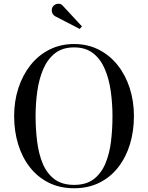

<svg xmlns="http://www.w3.org/2000/svg" viewBox="-20 -995 790 1025"><path d="M375.5 10Q299.5 10 240 -19.8Q180.5 -49.5 139.2 -102.5Q98 -155.5 76.8 -225.2Q55.5 -295 55.5 -375Q55.5 -455 78.2 -524.8Q101 -594.5 143 -647.5Q185 -700.5 244 -730.2Q303 -760 375.5 -760Q448 -760 506.8 -730.2Q565.5 -700.5 607.8 -647.5Q650 -594.5 672.5 -524.8Q695 -455 695 -375Q695 -295 673.8 -225.2Q652.5 -155.5 611.5 -102.5Q570.5 -49.5 511 -19.8Q451.5 10 375.5 10ZM375.5 -8Q441 -8 481.2 -39.2Q521.5 -70.5 543.2 -123.2Q565 -176 572.8 -241.5Q580.5 -307 580.5 -375Q580.5 -443 571.2 -508.5Q562 -574 539.5 -626.8Q517 -679.5 477 -710.8Q437 -742 375.5 -742Q314 -742 274 -710.8Q234 -679.5 211.2 -626.8Q188.5 -574 179.2 -508.5Q170 -443 170 -375Q170 -307 178 -241.5Q186 -176 207.5 -123.2Q229 -70.5 269.8 -39.2Q310.5 -8 375.5 -8ZM405.5 -840.5 274 -908.5Q266 -913 261.2 -921.2Q256.5 -929.5 256.2 -939.5Q256 -949.5 260.5 -957.5Q265.5 -966 275 -971Q284.5 -976 295.8 -975Q307 -974 316.5 -963L417.5 -854Z"/></svg>

Font: Bodoni Moda
Style: Regular
Weight: 400
Designer: Owen Earl
Foundry: indestructible type
Version: Version 2.005